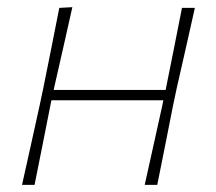

<svg xmlns="http://www.w3.org/2000/svg" viewBox="-20 -516 604 536"><path d="M41.5 0Q54 -56 65.8 -109Q77.5 -162 90.5 -221L101 -270.5Q113.5 -332.5 124 -385.2Q134.5 -438 145.5 -494L182 -496Q169.5 -439.5 157.2 -385.8Q145 -332 131 -270.5L130 -265H442.5L443.5 -270.5Q456 -332.5 466.5 -385.2Q477 -438 488 -494H524Q511.5 -437.5 499.5 -384.8Q487.5 -332 473.5 -270.5L463 -221Q451 -160.5 440.8 -108.5Q430.5 -56.5 419 0H384Q396.5 -56 408.2 -109Q420 -162 433 -221L436 -236H123.5L120.5 -221Q108.5 -160.5 98.2 -108.5Q88 -56.5 76.5 0Z"/></svg>

Font: Commissioner Loud Thin
Style: Italic
Weight: 100
Italic angle: -12°
Designer: Kostas Bartsokas
Foundry: Kostas Bartsokas
Version: Version 1.000; ttfautohint (v1.8.3)